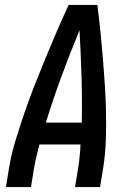

<svg xmlns="http://www.w3.org/2000/svg" viewBox="-20 -755 540 775"><path d="M4 0 16 -74Q25 -130 42 -186Q59 -242 78 -297.5Q97 -353 118.5 -408Q140 -463 162.5 -517.5Q185 -572 208.5 -626.5Q232 -681 257 -735H373Q380 -681 385.5 -626.5Q391 -572 395.5 -517.5Q400 -463 403.5 -408Q407 -353 408 -297.5Q409 -242 407 -186Q405 -130 396 -74L384 0H283L295 -74Q299 -98 301.5 -123Q304 -148 305 -172H139Q133 -148 127 -123Q121 -98 117 -74L105 0ZM165 -260H310Q312 -354 309 -447Q306 -540 301 -633Q263 -541 228.5 -447.5Q194 -354 165 -260Z"/></svg>

Font: Iosevka Term Curly SmBd Obl
Style: Regular
Weight: 600
Italic angle: -9°
Designer: Belleve Invis
Foundry: Belleve Invis
Version: Version 32.3.0